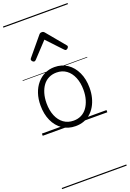

<svg xmlns="http://www.w3.org/2000/svg" viewBox="-261 -1078 1112 1645"><g transform="rotate(-20 294.5 -255.0)"><path d="M295 19Q227 19 176.5 -15.5Q126 -50 98.5 -110.5Q71 -171 71 -250Q71 -310 87.5 -359Q104 -408 134.5 -444Q165 -480 205.5 -499.5Q246 -519 295 -519Q361 -519 411 -485Q461 -451 489.5 -390Q518 -329 518 -250Q518 -202 507.5 -161Q497 -120 478 -87Q459 -54 432 -30Q405 -6 370.5 6.5Q336 19 295 19ZM295 -31Q334 -31 365 -46.5Q396 -62 417.5 -91.5Q439 -121 451 -161.5Q463 -202 463 -250Q463 -315 442.5 -364.5Q422 -414 384.5 -441.5Q347 -469 295 -469Q256 -469 224.5 -453.5Q193 -438 171.5 -409Q150 -380 138 -339.5Q126 -299 126 -250Q126 -185 146.5 -135.5Q167 -86 205 -58.5Q243 -31 295 -31ZM150 -623Q142 -623 134.5 -631Q127 -639 127 -647Q127 -649 128 -652Q129 -655 132 -659L270 -825Q275 -831 280.5 -834Q286 -837 295 -837Q304 -837 309.5 -834Q315 -831 320 -825L458 -659Q462 -655 463 -652Q464 -649 464 -647Q464 -639 456 -631Q448 -623 440 -623Q435 -623 431.5 -625.5Q428 -628 424 -632L295 -769L167 -632Q163 -628 159 -625.5Q155 -623 150 -623ZM0 476H589V486H0ZM0 -20H589V0H0ZM0 -505H589V-500H0ZM0 -996H589V-986H0Z"/></g></svg>

Font: Playwrite PL Guides
Style: Regular
Weight: 400
Designer: Veronika Burian, José Scaglione
Foundry: TypeTogether
Version: Version 1.003